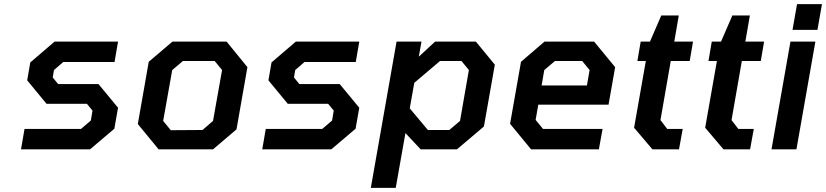

<svg xmlns="http://www.w3.org/2000/svg" viewBox="-20 -725 4010 932"><path d="M82 0 99 -99H373L421 -140L429 -188L402 -221H206L112 -335L127 -422L245 -523H553L536 -424H287L242 -385L236 -349L262 -317H458L553 -202L535 -100L417 0Z M1014 0H750L649 -123L702 -425L817 -523H1080L1181 -399L1128 -97ZM809 -93 963 -94 1014 -138 1058 -385 1022 -429H868L816 -385L772 -138Z M1253 0 1270 -99H1544L1592 -140L1600 -188L1573 -221H1377L1283 -335L1298 -422L1416 -523H1724L1707 -424H1458L1413 -385L1407 -349L1433 -317H1629L1724 -202L1706 -100L1588 0Z M1780 187 1905 -523H2026L2013 -450L2092 -523H2290L2382 -411L2329 -111L2198 0H2022L1948 -79L1901 187ZM2057 -94H2161L2213 -138L2256 -385L2220 -429H2116L1991 -323L1969 -199Z M2558 0 2456 -124 2509 -425 2623 -523H2864L2966 -399L2934 -217H2593L2580 -143L2616 -99H2905L2887 0ZM2609 -310H2829L2842 -385L2806 -429H2674L2622 -385Z M3147 0 3058 -105 3115 -429H3074L3090 -523H3135L3190 -650H3275L3253 -523H3344L3328 -429H3236L3186 -142L3219 -99H3294L3276 0Z M3492 0 3403 -105 3460 -429H3419L3435 -523H3480L3535 -650H3620L3598 -523H3689L3673 -429H3581L3531 -142L3564 -99H3639L3621 0Z M3827 -580 3849 -705H3970L3948 -580ZM3725 0 3817 -523H3938L3846 0Z"/></svg>

Font: Tomorrow Medium
Style: Italic
Weight: 500
Italic angle: -10°
Designer: Tony de Marco, Monica Rizzolli
Foundry: Just in Type
Version: Version 2.002